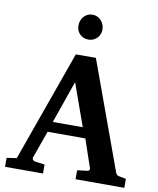

<svg xmlns="http://www.w3.org/2000/svg" viewBox="-98 -997 882 1072"><g transform="rotate(10 343.0 -460.5)"><path d="M308.1 -533.2 224.1 -293H394ZM404.8 0V-50.8L463.9 -58.1Q468.8 -59.1 472.2 -64.5Q475.6 -69.8 473.1 -75.2L418.9 -233.9H205.1L149.9 -79.1Q147 -71.3 152.8 -64.9Q158.7 -58.6 164.1 -58.1L220.2 -50.8V0H4.9V-50.8L61 -59.1L285.2 -687H398.9L621.1 -77.1Q625 -67.9 628.7 -64.2Q632.3 -60.5 643.1 -58.1L681.2 -50.8V0ZM407.7 -848.1Q407.7 -834.5 402.6 -822Q397.5 -809.6 388.2 -800.3Q378.9 -791 366.5 -785.6Q354 -780.3 339.4 -780.3Q324.7 -780.3 312.3 -785.4Q299.8 -790.5 290.8 -799.6Q281.7 -808.6 276.6 -821Q271.5 -833.5 271.5 -848.1Q271.5 -863.3 276.4 -876.5Q281.2 -889.6 290.3 -899.7Q299.3 -909.7 311.8 -915.5Q324.2 -921.4 339.4 -921.4Q353.5 -921.4 366 -915.8Q378.4 -910.2 387.7 -900.1Q397 -890.1 402.3 -876.7Q407.7 -863.3 407.7 -848.1Z"/></g></svg>

Font: Charis SIL Phon
Style: Bold
Weight: 700
Foundry: SIL International
Version: Version 5.000